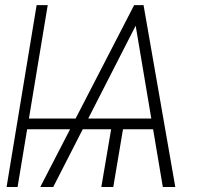

<svg xmlns="http://www.w3.org/2000/svg" viewBox="-20 -748 842 768"><path d="M307.6 -273.9 295.9 -231H69.8L77.1 -273.9ZM170.9 -727.5 50.3 0H6.3L126.5 -727.5ZM535.6 -670.4 192.9 0H141.1L516.6 -727.5H543.9ZM631.3 0 518.1 -672.4 526.9 -727.5H554.2L681.2 0ZM617.7 -273.9 614.7 -231H292L304.2 -273.9ZM477.1 -261.2 433.1 0H385.3L429.7 -261.2Z"/></svg>

Font: Inter Tight ExtraLight
Style: Italic
Weight: 250
Italic angle: -9.39999°
Designer: Rasmus Andersson
Foundry: rsms
Version: Version 3.004